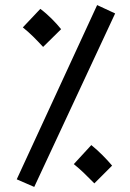

<svg xmlns="http://www.w3.org/2000/svg" viewBox="-20 -710 512 757"><path d="M115 27 434 -657 363 -690 46 -3ZM150 -525 221 -595C199 -622 170 -652 139 -675L70 -602C102 -576 119 -558 150 -525ZM352 13 422 -57C400 -83 371 -113 340 -138L271 -63C303 -37 320 -19 352 13Z"/></svg>

Font: Noto Sans Arabic UI XCn Md
Style: Regular
Weight: 500
Width: 2
Designer: Monotype Design Team, Nadine Chahine and Nizar Qandah
Foundry: Monotype Imaging Inc.
Version: Version 2.010